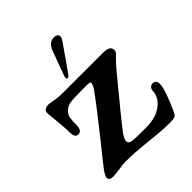

<svg xmlns="http://www.w3.org/2000/svg" viewBox="-197 -822 955 955"><g transform="rotate(-45 280.5 -344.5)"><path d="M306 0Q214 -10 153 -10Q133 -10 106 -5Q69 0 59 0Q30 0 30 -20Q30 -26 34.5 -34Q39 -42 45 -52Q48 -56 80 -97Q83 -101 121 -148L174 -215Q252 -313 297 -375Q310 -397 310 -406Q310 -412 304 -413.5Q298 -415 282 -415H250Q191 -415 167.5 -411Q144 -407 127 -388Q116 -376 113 -360Q110 -344 110 -309Q110 -291 103 -281Q96 -271 84 -271Q60 -271 60 -309Q60 -348 53 -409Q49 -445 49 -455Q49 -467 54 -472Q64 -482 84 -482Q90 -482 110 -478Q116 -477 133.5 -474.5Q151 -472 168 -472H458Q507 -472 507 -442Q507 -433 502.5 -427Q498 -421 490.5 -414.5Q483 -408 478 -402Q459 -383 420 -335L365 -268Q351 -251 312.5 -204Q274 -157 243 -116Q227 -91 227 -79Q227 -64 247 -60.5Q267 -57 318 -57H345Q400 -57 434.5 -75Q469 -93 483.5 -116.5Q498 -140 498 -158Q498 -174 505.5 -182Q513 -190 524 -190Q536 -190 542 -182.5Q548 -175 548 -162Q548 -123 496 -10Q490 3 479.5 6.5Q469 10 446 10Q394 10 306 0ZM237 -516Q237 -518 239 -526L286 -654Q302 -699 339 -699Q351 -699 358 -694Q365 -689 365 -680Q365 -669 357 -658L260 -519Q255 -512 251.5 -509.5Q248 -507 243 -507Q237 -507 237 -516Z"/></g></svg>

Font: Raigarh Medium
Style: Regular
Weight: 500
Designer: jaikishan Patel
Foundry: MagicType
Version: Version 1.000